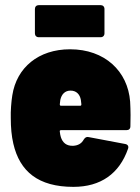

<svg xmlns="http://www.w3.org/2000/svg" viewBox="-20 -720 546 748"><path d="M372 -700H131C122 -700 116 -694 116 -685V-590C116 -581 122 -575 131 -575H372C381 -575 387 -581 387 -590V-685C387 -694 381 -700 372 -700ZM487 -324C478 -443 388 -528 253 -528C130 -528 45 -457 28 -349C24 -325 21 -286 22 -260C22 -223 25 -190 32 -160C57 -52 129 8 266 8C372 8 445 -43 479 -141C482 -150 478 -157 468 -159L325 -186C317 -188 311 -184 306 -176C298 -161 284 -153 265 -152C239 -151 224 -164 217 -186C215 -192 214 -199 213 -207C212 -211 214 -213 218 -213H473C482 -213 488 -218 488 -228C489 -251 489 -290 487 -324ZM255 -367C277 -367 291 -353 295 -331L297 -314C297 -310 296 -308 292 -308H218C214 -308 213 -310 213 -314L215 -331C220 -353 233 -367 255 -367Z"/></svg>

Font: Barlow Semi Condensed Black
Style: Regular
Weight: 900
Width: 4
Designer: Jeremy Tribby
Foundry: Tribby Type
Version: Version 1.408;PS 001.408;hotconv 1.0.88;makeotf.lib2.5.64775